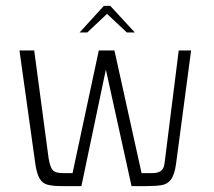

<svg xmlns="http://www.w3.org/2000/svg" viewBox="-20 -631 724 651"><path d="M189 0Q160 0 142 -4.5Q124 -9 114 -26Q104 -43 99 -81L46 -460H96L145 -93Q150 -64 159 -54Q168 -44 193 -44H226L315 -460H368L460 -44H496Q515 -44 525.5 -51.5Q536 -59 538 -78L586 -460H628L577 -76Q572 -40 560.5 -23.5Q549 -7 529 -3.5Q509 0 478 0H426L346 -363L339 -395L332 -362L256 0ZM250 -521 332 -611H354L437 -521H410L343 -584L276 -521Z"/></svg>

Font: Genos Light
Style: Regular
Weight: 300
Designer: Robert E. Leuschke
Foundry: Robert E. Leuschke
Version: Version 1.010